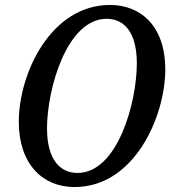

<svg xmlns="http://www.w3.org/2000/svg" viewBox="-20 -745 698 776"><path d="M281 11C525 11 648 -277 648 -464C648 -645 544 -725 425 -725C185 -725 56 -448 56 -253C56 -81 153 11 281 11ZM293 -46C223 -46 170 -100 170 -226C170 -385 250 -669 411 -669C483 -669 533 -613 533 -489C533 -330 455 -46 293 -46Z"/></svg>

Font: Noto Serif Condensed Medium
Style: Italic
Weight: 500
Width: 3
Italic angle: -12°
Designer: Monotype Design Team
Foundry: Monotype Imaging Inc.
Version: Version 2.013